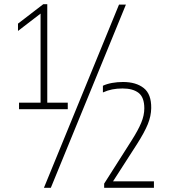

<svg xmlns="http://www.w3.org/2000/svg" viewBox="-20 -830 812 918"><path d="M174 -318V-779L187 -775L66 -682V-717L187 -810H206V-318ZM71 -308V-339H304V-308ZM190 68 549 -808H582L223 68ZM478 68V48L609 -158Q640.5 -207.5 655.2 -243Q670 -278.5 670 -312Q670 -364.5 642.8 -385.8Q615.5 -407 566 -407Q539 -407 516.5 -402.5Q494 -398 472 -388V-420Q491 -429 516 -433.5Q541 -438 568 -438Q630.5 -438 667.2 -409Q704 -380 703 -313Q702.5 -275.5 686.8 -236.5Q671 -197.5 635 -141L514 47L507 37H716V68Z"/></svg>

Font: Encode Sans SC Condensed Thin
Style: Regular
Weight: 100
Width: 3
Designer: Multiple Designers
Foundry: Impallari Type
Version: Version 3.002